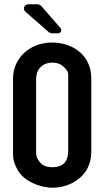

<svg xmlns="http://www.w3.org/2000/svg" viewBox="-20 -872 488 898"><path d="M41 -505V-165C41 -130 41 -115 65 -73C91 -28 162 6 227 6C258 6 287 -1 314 -14C376 -46 407 -95 407 -165V-505C407 -613 322 -673 223 -673C118 -673 41 -599 41 -505ZM285 -552C302 -534 299 -528 299 -505V-165C299 -127 283 -90 226 -90C199 -90 180 -97 169 -111C149 -134 149 -145 149 -165V-505C149 -541 172 -579 226 -579C250 -579 270 -570 285 -552ZM223 -716H250C265 -716 272 -731 262 -742L173 -844C170 -848 160 -852 156 -852H113C93 -852 85 -830 99 -817L209 -721C211 -719 220 -716 223 -716Z"/></svg>

Font: DIN Rundschrift
Style: Mittel
Weight: 400
Version: Version 1.027